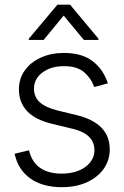

<svg xmlns="http://www.w3.org/2000/svg" viewBox="-20 -776 521 808"><path d="M434.1 -425.3 376.5 -409.7Q363.8 -446.3 334.2 -471.9Q304.7 -497.6 249.5 -497.6Q194.3 -497.6 158.7 -470.9Q123 -444.3 123 -402.8Q123 -368.2 147.2 -345.9Q171.4 -323.7 222.2 -311L304.7 -291Q373 -273.9 407.5 -238Q441.9 -202.1 441.9 -147.5Q441.9 -101.6 416.3 -65.4Q390.6 -29.3 345.2 -8.8Q299.8 11.7 239.7 11.7Q159.7 11.7 107.9 -24.7Q56.2 -61 41.5 -128.9L102.1 -143.6Q113.3 -95.2 147.9 -70.3Q182.6 -45.4 238.8 -45.4Q301.3 -45.4 339.4 -73.7Q377.4 -102.1 377.4 -144Q377.4 -211.4 288.1 -233.4L199.2 -254.9Q127.9 -272 93.8 -308.6Q59.6 -345.2 59.6 -399.9Q59.6 -444.8 84.2 -479.5Q108.9 -514.2 151.9 -533.7Q194.8 -553.2 249.5 -553.2Q324.7 -553.2 369.6 -518.8Q414.6 -484.4 434.1 -425.3ZM333 -607.9 248 -710.4 163.6 -607.9H101.1V-612.8L221.7 -756.3H274.9L394.5 -612.8V-607.9Z"/></svg>

Font: Inter Tight Light
Style: Regular
Weight: 300
Designer: Rasmus Andersson
Foundry: rsms
Version: Version 3.004